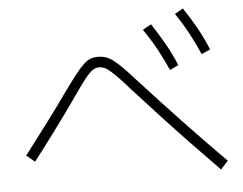

<svg xmlns="http://www.w3.org/2000/svg" viewBox="-52 -842 1104 871"><g transform="rotate(-5 500.0 -406.5)"><path d="M729 -505Q706 -556 681 -602Q656 -648 622 -697L661 -719Q693 -670 719.5 -623.5Q746 -577 768 -524ZM878 -564Q856 -615 831 -661.5Q806 -708 773 -756L811 -778Q844 -729 870 -682Q896 -635 918 -582ZM920 -35Q851 -106 788.5 -171Q726 -236 667 -300Q608 -364 547 -431Q505 -479 480 -503.5Q455 -528 440 -536.5Q425 -545 409 -545Q394 -545 379.5 -535.5Q365 -526 342.5 -497.5Q320 -469 280 -411Q243 -358 195.5 -293.5Q148 -229 83 -144L45 -175Q110 -260 158.5 -325Q207 -390 245 -444Q278 -490 301.5 -520Q325 -550 342 -566Q359 -582 374.5 -587.5Q390 -593 409 -593Q427 -593 442.5 -588Q458 -583 476.5 -569.5Q495 -556 519.5 -531Q544 -506 580 -466Q674 -363 764 -268Q854 -173 954 -72Z"/></g></svg>

Font: M PLUS 1 Light
Style: Regular
Weight: 300
Designer: Coji Morishita
Foundry: UNDERFOREST DESIGN
Version: Version 1.001